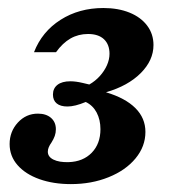

<svg xmlns="http://www.w3.org/2000/svg" viewBox="-20 -448 439 479"><path d="M4 -88.6Q4 -119.8 24.5 -142.2Q45 -164.5 74.6 -164.5Q95 -164.5 107.2 -154Q119.4 -143.4 119.4 -125.6Q119.4 -116.7 116.6 -108.8Q113.8 -100.9 108.2 -92.1Q104.1 -86.5 101.7 -80.8Q99.3 -75.2 99.3 -69.5Q99.3 -56.8 113.4 -49.8Q127.6 -42.8 151.4 -43.5Q187.3 -44.7 209 -67.1Q230.6 -89.5 230.6 -125.7Q230.6 -149.1 221.2 -167.1Q211.7 -185.1 193.9 -193.6Q166.9 -182.3 148.4 -182.3Q130.6 -182.3 121.4 -190Q112.1 -197.6 112.1 -212.2Q112.1 -227.5 123.4 -236.4Q134.7 -245.2 155.6 -245.2Q168.9 -245.2 185.9 -241.2L202.8 -237.2Q217.7 -245.7 229 -258.2Q240.3 -270.7 246.8 -285.2Q253.2 -299.7 253.2 -313.8Q253.2 -337.1 239.3 -350.2Q225.4 -363.2 199.7 -363.2Q175.6 -363.2 155.9 -352Q136.2 -340.7 119.7 -317.7H64.8Q84.7 -369 131 -398.5Q177.3 -428 237.9 -428Q274.9 -428 303.2 -416.5Q331.5 -405 347.2 -384Q362.9 -363.1 362.9 -335.7Q362.9 -297.5 331.1 -265.6Q299.3 -233.7 244.4 -217.8Q292.6 -203.4 317.7 -178.4Q342.8 -153.4 342.8 -118.9Q342.8 -82.6 318.1 -52.8Q293.5 -23 250.9 -5.9Q208.4 11.3 156.8 11.3Q113.2 11.3 78.5 -1Q43.8 -13.3 23.9 -35.9Q4 -58.5 4 -88.6Z"/></svg>

Font: Playfair Micro SmCond SmLight
Style: Italic
Weight: 360
Width: 4
Italic angle: -15.6°
Designer: Claus Eggers Sørensen
Foundry: Claus Eggers Sørensen
Version: Version 2.203;Glyphs 3.3 (3326)